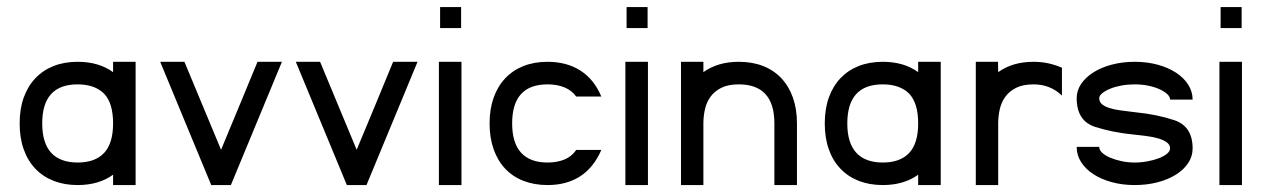

<svg xmlns="http://www.w3.org/2000/svg" viewBox="-20 -533 3642 553"><path d="M370.6 -355V0H305.7V-29.8Q264.6 0 203.6 0Q165.5 0 134.8 -12Q104 -23.9 82 -46.9Q60.1 -69.8 48.3 -102.8Q36.6 -135.7 36.6 -177.7Q36.6 -219.2 48.3 -252Q60.1 -284.7 81.8 -307.6Q103.5 -330.6 134.3 -342.8Q165 -355 203.6 -355Q264.6 -355 305.7 -325.2V-355ZM280.3 -262.7Q253.4 -290 203.6 -290Q101.6 -290 101.6 -177.7Q101.6 -121.1 127.4 -93Q153.3 -64.9 203.6 -64.9Q253.9 -64.9 279.8 -92.5Q305.7 -120.1 305.7 -177.7Q305.7 -235.4 280.3 -262.7Z M511.2 -355 616.7 -101.6Q643.1 -164.6 669.4 -228.5Q695.8 -292.5 721.7 -355H792L645 0H588.4L441.4 -355Z M901.9 -355 1007.3 -101.6Q1033.7 -164.6 1060.1 -228.5Q1086.4 -292.5 1112.3 -355H1182.6L1035.6 0H979L832 -355Z M1309.1 -355V0H1244.1V-355ZM1247.6 -512.7H1308.1V-452.1H1247.6Z M1557.1 -355Q1612.3 -355 1651.9 -329.6Q1691.4 -304.2 1711.9 -254.9H1639.6Q1627 -272.5 1606 -281.2Q1585 -290 1557.1 -290Q1455.1 -290 1455.1 -177.7Q1455.1 -121.1 1481 -93Q1506.8 -64.9 1557.1 -64.9Q1585 -64.9 1606 -73.7Q1627 -82.5 1639.6 -101.1H1711.9Q1689.9 -50.3 1650.9 -25.1Q1611.8 0 1557.1 0Q1519 0 1488 -12Q1457 -23.9 1435.3 -46.9Q1413.6 -69.8 1401.9 -102.8Q1390.1 -135.7 1390.1 -177.7Q1390.1 -219.2 1401.9 -252Q1413.6 -284.7 1435.3 -307.6Q1457 -330.6 1487.8 -342.8Q1518.6 -355 1557.1 -355Z M1846.2 -355V0H1781.2V-355ZM1784.7 -512.7H1845.2V-452.1H1784.7Z M2005.9 -355V-325.2Q2047.4 -355 2107.9 -355Q2147 -355 2178 -342.8Q2209 -330.6 2230.7 -307.4Q2252.4 -284.2 2263.9 -251.5Q2275.4 -218.8 2275.4 -177.7V0H2210.4V-177.7Q2210.4 -233.9 2184.6 -262Q2158.7 -290 2107.9 -290Q2077.1 -290 2057.4 -280Q2037.6 -270 2026.1 -253.9Q2014.6 -237.8 2010.3 -217.8Q2005.9 -197.8 2005.9 -177.7V0H1941.4V-355Z M2689.5 -355V0H2624.5V-29.8Q2583.5 0 2522.5 0Q2484.4 0 2453.6 -12Q2422.9 -23.9 2400.9 -46.9Q2378.9 -69.8 2367.2 -102.8Q2355.5 -135.7 2355.5 -177.7Q2355.5 -219.2 2367.2 -252Q2378.9 -284.7 2400.6 -307.6Q2422.4 -330.6 2453.1 -342.8Q2483.9 -355 2522.5 -355Q2583.5 -355 2624.5 -325.2V-355ZM2599.1 -262.7Q2572.3 -290 2522.5 -290Q2420.4 -290 2420.4 -177.7Q2420.4 -121.1 2446.3 -93Q2472.2 -64.9 2522.5 -64.9Q2572.8 -64.9 2598.6 -92.5Q2624.5 -120.1 2624.5 -177.7Q2624.5 -235.4 2599.1 -262.7Z M2854.5 -355 2855 -325.2Q2896.5 -355 2957 -355Q2979.5 -355 2999.5 -350.6Q3019.5 -346.2 3038.6 -337.9V-257.8Q3004.9 -290 2957 -290Q2926.3 -290 2906.5 -280Q2886.7 -270 2875.2 -253.9Q2863.8 -237.8 2859.4 -217.8Q2855 -197.8 2855 -177.7V0H2790.5V-355Z M3350.1 -246.1Q3350.1 -254.4 3341.6 -262.2Q3333 -270 3318.8 -276.4Q3304.7 -282.7 3286.4 -286.4Q3268.1 -290 3248 -290Q3228 -290 3209.7 -286.6Q3191.4 -283.2 3177.2 -277.3Q3163.1 -271.5 3154.5 -264.4Q3146 -257.3 3146 -250Q3146 -239.3 3154.1 -232.7Q3162.1 -226.1 3175.3 -221.9Q3188.5 -217.8 3205.6 -215.3Q3222.7 -212.9 3240.2 -210.9L3251.5 -209.5Q3311.5 -203.6 3361.8 -187Q3415 -169.4 3415 -105.5Q3415 -82.5 3402.1 -63.2Q3389.2 -43.9 3366.5 -29.8Q3343.8 -15.6 3313.5 -7.8Q3283.2 0 3248 0Q3212.9 0 3182.4 -8.3Q3151.9 -16.6 3129.4 -31.2Q3106.9 -45.9 3094 -65.9Q3081.1 -85.9 3081.1 -109.9H3146Q3146 -101.1 3154.5 -93Q3163.1 -85 3177.5 -78.9Q3191.9 -72.8 3210.2 -68.8Q3228.5 -64.9 3248 -64.9Q3267.1 -64.9 3285.4 -68.4Q3303.7 -71.8 3318.1 -77.4Q3332.5 -83 3341.3 -90.3Q3350.1 -97.7 3350.1 -105.5Q3350.1 -116.2 3340.6 -123Q3331.1 -129.9 3316.2 -134.3Q3301.3 -138.7 3282.5 -141.1Q3263.7 -143.6 3245.1 -145.5Q3214.4 -148.4 3186.5 -154.1Q3158.7 -159.7 3134.3 -167.5Q3081.1 -184.6 3081.1 -250Q3081.1 -272.5 3094 -291.5Q3106.9 -310.5 3129.4 -324.7Q3151.9 -338.9 3182.4 -346.9Q3212.9 -355 3248 -355Q3283.7 -355 3314.2 -346.7Q3344.7 -338.4 3367.2 -323.7Q3389.6 -309.1 3402.3 -289.1Q3415 -269 3415 -246.1Z M3557.1 -355V0H3492.2V-355ZM3495.6 -512.7H3556.2V-452.1H3495.6Z"/></svg>

Font: Fibel Vienna LRS
Style: Regular
Weight: 400
Designer: Peter Wiegel
Foundry: Peter Wioegel
Version: Version 000.000